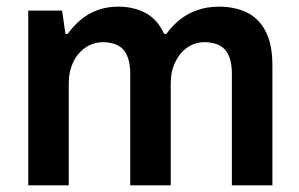

<svg xmlns="http://www.w3.org/2000/svg" viewBox="-20 -558 901 578"><path d="M65 0V-526H167L177 -456H184Q201 -480 223 -498.5Q245 -517 273.5 -527.5Q302 -538 336 -538Q382 -538 418 -519Q454 -500 474 -456H481Q498 -480 521 -498.5Q544 -517 574 -527.5Q604 -538 639 -538Q686 -538 722 -521Q758 -504 779 -465Q800 -426 800 -361V0H678V-336Q678 -363 672 -381.5Q666 -400 655.5 -410.5Q645 -421 629.5 -426Q614 -431 596 -431Q567 -431 544 -415Q521 -399 507.5 -371Q494 -343 494 -306V0H372V-336Q372 -363 366 -381.5Q360 -400 349.5 -410.5Q339 -421 323.5 -426Q308 -431 290 -431Q261 -431 237.5 -415Q214 -399 200.5 -371Q187 -343 187 -306V0Z"/></svg>

Font: Archivo SemiBold
Style: Regular
Weight: 600
Designer: Hector Gatti
Foundry: Omnibus-Type
Version: Version 2.001